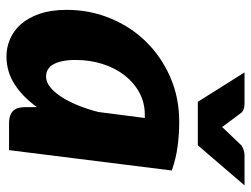

<svg xmlns="http://www.w3.org/2000/svg" viewBox="-111 -657 776 594"><g transform="rotate(90 277.0 -360.0)"><path d="M335.5 -420Q297.5 -420 266.2 -403Q235 -386 212.5 -356.8Q190 -327.5 177.8 -288.8Q165.5 -250 165.5 -206Q165.5 -181 169.5 -163.5Q173.5 -146 180.2 -135.2Q187 -124.5 196.2 -119.5Q205.5 -114.5 216.5 -114.5Q233.5 -114.5 249.5 -127.2Q265.5 -140 279.8 -162Q294 -184 306 -213.5Q318 -243 326.5 -276.5L345 -420ZM311.5 -86.5Q280 -42.5 240.8 -17.2Q201.5 8 154.5 8Q126.5 8 100.5 -3.2Q74.5 -14.5 54.5 -37.2Q34.5 -60 22.5 -95.2Q10.5 -130.5 10.5 -178.5Q10.5 -249 36.2 -312.2Q62 -375.5 108.2 -423Q154.5 -470.5 218 -498.5Q281.5 -526.5 357.5 -526.5Q394.5 -526.5 432.5 -521.5Q470.5 -516.5 507.5 -503.5L444.5 0H361.5Q347 0 337.2 -3.8Q327.5 -7.5 321.8 -14Q316 -20.5 313.8 -29.5Q311.5 -38.5 311.5 -49ZM553.5 -728.5 429.5 -584H295L204 -728.5H302.5Q311 -728.5 318 -725.8Q325 -723 328.5 -719L362.5 -673.5Q367 -668 373 -659Q376.5 -663 379.8 -666.5Q383 -670 386.5 -673.5L430 -719Q434.5 -722 442.5 -725.2Q450.5 -728.5 459 -728.5Z"/></g></svg>

Font: Lato ExtraBold
Style: Italic
Weight: 800
Italic angle: -7°
Designer: Lukasz Dziedzic with Adam Twardoch and Botio Nikoltchev
Foundry: tyPoland Lukasz Dziedzic
Version: Version 2.015; 2015-08-06; http://www.latofonts.com/